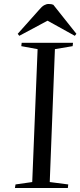

<svg xmlns="http://www.w3.org/2000/svg" viewBox="-20 -945 404 965"><path d="M169 -698 87 -713 89 -730H347L345 -713L256 -698L230 -30L323 -18L321 0H55L58 -18L142 -30ZM364 -775 356 -765 219 -841 77 -765 69 -775 176 -895Q190 -912 201.5 -918.5Q213 -925 224 -925Q233 -925 238 -924Q243 -923 248 -921Z"/></svg>

Font: Literata 72pt
Style: Italic
Weight: 400
Italic angle: -2°
Designer: Latin by Veronika Burian and Jose Scaglione. Greek by Irene Vlachou. Cyrillic by Vera Evstafieva
Foundry: TypeTogether
Version: Version 3.002